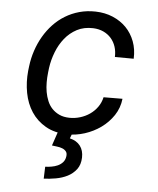

<svg xmlns="http://www.w3.org/2000/svg" viewBox="-53 -584 694 844"><g transform="rotate(5 293.5 -162.0)"><path d="M260.3 -63Q284.2 -62.5 307.6 -69.6Q331.1 -76.7 350.3 -90.1Q369.6 -103.5 383.3 -122.8Q397 -142.1 402.3 -166L485.8 -166.5Q481.4 -126 459.5 -93Q437.5 -60.1 405.3 -36.9Q373 -13.7 334 -1.2Q294.9 11.2 256.3 10.3Q200.7 8.8 161.6 -13.7Q122.6 -36.1 98.6 -72.5Q74.7 -108.9 65.9 -155.8Q57.1 -202.6 62 -252.4L64.5 -273.4Q68.8 -309.1 80.1 -342.8Q91.3 -376.5 108.6 -406.2Q126 -436 149.2 -460.7Q172.4 -485.4 201.2 -502.9Q230 -520.5 263.7 -529.8Q297.4 -539.1 335.4 -538.1Q376.5 -537.1 411.1 -522.5Q445.8 -507.8 470.5 -482.7Q495.1 -457.5 508.3 -422.6Q521.5 -387.7 519.5 -346.2L436.5 -346.7Q437.5 -371.1 430.7 -392.1Q423.8 -413.1 409.9 -429Q396 -444.8 376 -454.1Q356 -463.4 330.6 -464.4Q290 -465.8 259 -449.5Q228 -433.1 206.1 -405.8Q184.1 -378.4 170.7 -343.8Q157.2 -309.1 152.3 -273.4L149.9 -252.9Q147.5 -231.9 147.5 -210Q147.5 -188 151.1 -167.2Q154.8 -146.5 162.6 -127.7Q170.4 -108.9 183.6 -95Q196.8 -81.1 215.6 -72.3Q234.4 -63.5 260.3 -63ZM280.8 0 270.5 26.9Q300.8 34.2 316.4 54.7Q332 75.2 331.1 106.4Q330.1 138.2 314.7 158.4Q299.3 178.7 275.9 190.7Q252.4 202.6 224.6 207.5Q196.8 212.4 171.4 213.4L173.3 160.6Q186.5 160.2 200.9 157.7Q215.3 155.3 228 149.7Q240.7 144 250 134Q259.3 124 261.7 108.4Q264.2 93.8 257.8 85.7Q251.5 77.6 241 73.5Q230.5 69.3 217.8 67.9Q205.1 66.4 194.8 64.9L216.8 0Z"/></g></svg>

Font: TypoPRO Roboto Mono
Style: Italic
Weight: 400
Designer: Google
Version: Version 2.000986; 2015; ttfautohint (v1.3)